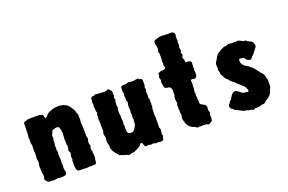

<svg xmlns="http://www.w3.org/2000/svg" viewBox="-89 -973 1943 1295"><g transform="rotate(-20 882.5 -325.5)"><path d="M206.1 -105Q206.1 -83 208 -75.2L206.1 -57.1Q205.1 -51.3 208 -40.5Q210.9 -29.8 210.9 -21.5Q210.9 -1 178.7 -1H157.2Q155.3 -1 150.4 -2.4Q145.5 -3.9 142.1 -2.9L119.1 1L105 -1Q103 -1 92.8 0Q82.5 1 70.3 -9.8Q58.1 -20 58.1 -29.8L62 -42Q63 -43.9 63 -56.2L60.1 -66.9Q59.1 -68.8 59.1 -83.5Q59.1 -98.1 57.1 -109.9Q55.2 -121.6 62 -148.9L57.1 -179.2L59.1 -187Q60.1 -189 59.6 -196.8Q59.1 -204.6 59.1 -208L61 -215.8Q61 -220.2 59.1 -222.2Q59.1 -226.1 58.1 -243.2L60.1 -270Q54.2 -287.6 55.7 -298.8Q57.1 -310.1 57.1 -314L54.2 -326.2L57.1 -341.8L59.1 -405.8V-423.8Q59.1 -431.6 61.5 -434.6Q64 -437.5 71.8 -439.5Q80.6 -440.9 84.5 -443.8Q88.4 -446.8 115.2 -446.8H159.2Q192.9 -446.8 200.2 -435.1L201.2 -428.7Q201.2 -423.8 204.1 -418.5Q207 -413.1 209.5 -413.1Q214.4 -413.1 221.7 -423.3Q229 -433.6 241.2 -440.4Q252.9 -446.8 255.4 -446.8H258.8L271 -454.1Q272 -455.1 274.9 -455.1H278.8Q288.1 -458 300.3 -458.5Q313 -459 319.3 -460Q325.7 -460.9 341.8 -455.1H347.7Q350.1 -455.1 351.1 -454.1Q376 -445.3 393.1 -422.9Q394 -421.9 394.5 -420.4Q395 -418.9 396 -417Q397 -415 397.9 -413.1Q398.9 -411.1 402.3 -407.2Q406.2 -403.3 407.2 -401.4Q408.2 -399.4 410.2 -394Q412.1 -389.2 413.6 -386.7Q415 -383.8 415 -379.9Q415 -376 416 -373.5Q417 -371.1 419.9 -366.7Q422.9 -362.3 423.3 -359.4Q423.8 -356.4 423.3 -355Q422.9 -353 421.9 -350.6Q420.9 -348.1 420.9 -346.2L423.8 -330.1L420.9 -303.2L423.8 -268.1V-205.1L429.2 -184.1Q423.8 -173.3 423.3 -162.1Q422.9 -150.9 423.8 -147.9L429.2 -136.2L423.8 -120.1Q421.9 -111.3 423.8 -106L429.2 -95.7L425.8 -83L429.2 -73.2Q431.2 -51.3 425.8 -29.8Q425.8 -3.9 413.1 -3.9H397L367.2 -2.9H362.3Q357.9 -2.9 354 -1L335 -2.9Q332 -3.9 326.2 -3.4Q320.3 -2.9 317.4 -3.4Q314.5 -3.9 306.6 -3.4Q298.8 -2.9 294.9 -4.4Q280.8 -10.3 279.8 -38.1L278.8 -68.4Q278.8 -87.9 283.2 -90.8L279.8 -109.9Q279.8 -110.8 283.7 -123.5Q287.6 -136.2 282.2 -143.6Q276.9 -151.4 276.9 -155.3Q276.9 -159.2 279.8 -162.1Q281.7 -170.9 283.2 -181.2L279.8 -199.2V-226.1Q276.9 -235.8 278.3 -239.3Q279.8 -242.7 279.8 -247.6V-259.8Q279.3 -262.2 281.2 -267.6Q283.2 -272.5 281.2 -281.2Q279.3 -290 279.8 -297.9Q279.8 -305.7 274.9 -310.1Q275.4 -324.2 263.7 -327.1Q252 -330.1 243.2 -326.2Q234.4 -322.3 229 -321.8Q223.1 -321.3 221.7 -317.9Q220.2 -314 219.7 -311.5Q218.8 -308.6 213.9 -298.8Q209 -289.1 208 -285.2L210.9 -270Q205.1 -252.4 206.1 -248L208 -237.8Q208 -233.9 205.1 -226.6Q202.1 -219.2 204.1 -209Q206.1 -198.7 203.1 -185.1L208 -170.9Q205.1 -159.2 205.1 -154.3L206.1 -134.8V-123L208 -116.2Z M539.1 -401.9 542 -425.8Q542 -433.6 544.9 -438Q549.3 -441.9 557.1 -442.4Q564.9 -442.9 566.9 -443.8L577.1 -449.2L590.8 -445.8Q594.7 -444.8 600.6 -445.8Q606.4 -446.8 614.3 -445.3Q622.1 -443.8 629.9 -443.8H649.9Q662.6 -450.2 666.5 -451.2Q670.4 -452.1 680.2 -442.4Q689 -432.6 690.4 -430.2Q691.9 -426.8 691.4 -418.9Q690.9 -411.1 690.9 -409.2L692.9 -397Q692.9 -395 689.5 -388.7Q685.5 -381.3 689.9 -377Q694.3 -372.6 691.4 -365.2Q688 -358.4 688 -353.5V-340.8L686 -334.5Q692.4 -311.5 685.1 -300.8V-267.1Q688 -264.2 688 -258.8V-225.1Q688 -223.1 689.5 -218.8Q690.9 -213.9 690.4 -210.4Q689.9 -207 689 -203.6Q685.5 -191.4 690.9 -180.2L688 -164.1L690.9 -157.2V-149.9Q690.9 -131.8 697.8 -127Q704.6 -122.1 721.2 -122.1Q737.8 -122.1 752.9 -152.8Q759.8 -167 759.8 -168.5V-187L762.7 -203.1Q759.8 -206.1 759.8 -210Q758.8 -213.9 759.8 -223.1L762.7 -232.9Q759.8 -241.7 759.8 -252L762.7 -272Q758.8 -280.3 759.8 -303.2L765.1 -323.2L759.8 -336.9Q758.8 -339.8 759.3 -347.7Q759.8 -355.5 759.8 -358.9L756.8 -373L759.8 -384.8Q759.8 -394 756.8 -397V-409.2Q755.9 -434.1 761.2 -439Q766.6 -443.8 792 -442.9L813.5 -449.2L832.5 -445.8Q843.8 -445.8 855 -445.8Q868.2 -450.2 877.4 -450.2Q886.7 -450.2 889.2 -446.3Q892.6 -441.4 897.9 -440.9H902.8Q906.7 -439.9 908.7 -435.5Q910.6 -431.2 911.1 -410.2V-392.1Q906.7 -383.3 906.7 -377.9L909.7 -362.3L905.8 -348.1Q904.8 -337.4 907.7 -323.2L905.8 -306.2Q905.8 -297.4 911.1 -293.9Q911.1 -293 908.7 -280.8L911.1 -261.2Q911.1 -259.8 908.7 -252.4L911.1 -243.2L905.8 -225.1Q904.8 -223.1 906.2 -219.2Q907.7 -215.3 905.8 -203.6Q903.8 -191.9 905.8 -171.9L907.7 -157.2Q903.3 -143.6 907.7 -129.9Q904.8 -120.6 905.8 -107.9V-89.8L911.1 -79.1L907.7 -43L911.1 -30.8L905.8 -16.1V-10.7Q905.8 -6.3 904.8 -4.9Q895 4.9 880.9 2.4Q866.7 0 864.7 0L850.1 2L836.9 -2.9Q824.7 -3.9 814 -1L800.8 -4.9Q797.9 -5.9 789.6 -3.4Q781.7 -1 775.9 -3.9Q770 -6.8 766.1 -20.5Q762.2 -34.2 756.8 -35.2Q750 -35.2 746.6 -28.3Q741.7 -18.6 732.4 -14.2Q723.1 -9.8 720.2 -6.8Q717.3 -3.9 714.4 -3.9Q710.9 -3.9 691.9 6.8Q688 7.8 680.7 7.8Q673.3 7.8 669.9 8.8L653.8 15.1Q649.4 15.1 646 9.8Q643.1 8.8 638.2 8.3Q631.3 7.8 627 4.9Q622.6 2 616.7 2.4Q611.3 2.9 608.9 -0.5Q606.4 -3.9 598.6 -4.9Q590.3 -5.9 587.4 -10.7Q585 -15.1 580.1 -20Q574.7 -24.9 572.8 -27.8Q568.8 -33.2 562.5 -41Q556.2 -48.3 554.2 -55.7Q552.7 -63 551.8 -64Q551.8 -64.9 550.3 -66.4Q548.8 -67.9 547.9 -70.8Q546.9 -73.7 547.4 -81.5Q547.9 -88.9 546.9 -91.8Q540 -122.6 541 -129.9L543.9 -147L542 -158.7L537.1 -175.8L543.9 -204.1L542 -213.9V-269L539.1 -283.2L543 -300.8L542 -311.5V-316.9L546.9 -328.1L542 -341.8Q542 -348.6 542 -355Q539.1 -372.1 539.1 -373L542 -386.2Z M1073.7 -128.4V-152.8L1070.8 -164.1L1073.7 -178.2L1070.8 -190.9Q1077.6 -204.6 1077.6 -207L1073.7 -216.8Q1072.8 -222.7 1072.8 -237.3Q1072.8 -252.9 1075.7 -257.3Q1078.6 -261.7 1078.6 -263.2L1076.7 -279.8Q1076.7 -280.8 1078.1 -285.6Q1079.6 -290.5 1078.6 -293.9Q1074.7 -316.9 1064 -321.8Q1059.6 -323.2 1050.8 -324.2Q1042 -325.2 1038.6 -326.2Q1035.2 -327.1 1030.8 -333.5Q1025.9 -341.3 1025.9 -356L1022.9 -370.1L1025.9 -388.2Q1025.9 -392.1 1022.9 -398.9Q1018.6 -409.7 1022.9 -414.1Q1027.3 -418.5 1025.9 -426.8Q1024.9 -435.1 1026.9 -436.5Q1028.8 -438 1033.7 -439.5Q1038.1 -440.9 1042 -442.9Q1045.9 -444.8 1048.3 -444.8H1057.6Q1064.5 -444.8 1072.8 -448.2Q1081.1 -451.7 1082 -458L1076.7 -474.1Q1075.7 -477.1 1077.1 -481Q1078.6 -484.9 1078.6 -486.8L1076.7 -505.9L1078.6 -520Q1079.6 -534.2 1078.6 -560.1L1073.7 -571.3L1078.6 -585V-600.1Q1078.6 -606 1074.7 -619.6Q1070.8 -633.3 1074.7 -649.9Q1079.6 -654.8 1093.3 -658.7Q1106.9 -662.6 1112.3 -664.6Q1117.7 -666 1125.5 -666L1154.8 -665H1168L1176.8 -662.1L1185.1 -665H1194.8Q1216.8 -665 1221.7 -651.9Q1223.6 -647.9 1223.6 -643.1L1220.7 -615.2L1222.7 -605L1219.7 -585L1221.7 -568.8L1216.8 -548.8Q1224.1 -529.8 1218.8 -522.9Q1213.9 -516.1 1215.8 -514.2Q1215.8 -510.7 1219.7 -505.9Q1223.6 -501 1221.7 -496.1L1214.8 -484.9Q1212.9 -479 1217.3 -471.7Q1223.1 -461.9 1222.2 -454.1Q1221.2 -446.3 1224.6 -443.8Q1228 -440.9 1237.3 -441.9Q1251.5 -443.4 1261.7 -433.1Q1263.7 -425.8 1262.7 -418.5Q1261.7 -411.1 1261.7 -405.8V-378.9L1259.8 -370.6L1261.7 -362.8V-346.2Q1261.7 -314 1232.9 -319.8Q1217.8 -324.7 1214.8 -314Q1213.9 -312 1216.3 -306.6Q1218.8 -301.3 1215.8 -275.9Q1215.8 -248.5 1211.9 -231.9L1214.8 -216.8Q1211.9 -213.9 1211.9 -207L1214.8 -198.2V-175.8L1216.8 -168Q1216.8 -167 1216.3 -158.7Q1215.8 -150.4 1217.8 -148.9Q1221.7 -141.6 1236.8 -134.8Q1252 -127.9 1255.9 -118.2Q1258.8 -115.2 1257.8 -102.1Q1256.8 -88.9 1256.8 -85Q1263.2 -72.3 1261.7 -65.9L1256.8 -49.8L1259.8 -37.1Q1259.8 -32.2 1256.8 -27.8Q1256.8 -21.5 1256.8 -15.1Q1253.9 -8.3 1237.8 -1L1231.9 2.9Q1224.1 6.3 1214.8 -2.9Q1212.9 -3.9 1207.5 -2.9Q1202.1 -2 1195.3 -3.4Q1188.5 -4.9 1187 -3.9L1177.7 -2L1163.1 -3.9Q1162.1 -3.9 1155.8 -2Q1149.4 0 1139.2 -7.8Q1128.9 -15.1 1124.5 -16.1Q1120.1 -17.1 1116.7 -18.1Q1084.5 -36.1 1078.6 -66.4V-70.8L1073.7 -81.1Q1071.8 -99.1 1071.8 -103L1076.7 -121.1Q1073.7 -124 1073.7 -128.4Z M1575.7 -341.8Q1565.9 -341.8 1568.4 -317.9Q1567.9 -315.4 1575.7 -302.7Q1583.5 -290 1600.6 -278.8L1610.4 -274.9Q1612.3 -272.9 1630.4 -258.3Q1648.4 -243.7 1660.6 -225.1Q1672.9 -206.5 1682.1 -197.3Q1697.3 -182.1 1697.3 -171.4Q1697.8 -160.6 1701.7 -152.3Q1705.6 -144 1705.6 -141.1L1703.6 -125L1704.1 -109.9Q1704.6 -94.7 1704.1 -92.8Q1703.6 -90.8 1700.2 -85Q1696.8 -79.1 1695.8 -77.6Q1694.8 -76.2 1693.4 -67.4Q1691.4 -58.6 1688.5 -56.2Q1676.3 -32.2 1659.2 -24.4Q1653.8 -22 1646.5 -16.6Q1639.2 -11.2 1639.6 -9.8Q1629.4 -1 1627.4 0Q1625.5 1 1618.2 0.5Q1607.4 0 1600.6 4.4Q1593.8 8.8 1585.9 8.3Q1578.6 7.8 1576.7 7.8L1569.3 9.8L1559.6 7.8Q1554.7 10.3 1552.2 12.2Q1546.4 17.1 1538.1 12.2Q1530.3 7.8 1523.9 7.8H1515.6Q1499.5 0 1492.2 0.5Q1484.9 1 1480.5 -0.5Q1476.1 -2 1473.1 -4.9Q1469.2 -7.8 1463.4 -9.8Q1455.1 -12.2 1452.1 -15.6Q1448.7 -19 1446.3 -19.5Q1443.4 -20 1441.9 -20.5Q1440.4 -21 1439.5 -21L1433.6 -25.9H1430.2Q1424.8 -26.4 1420.4 -33.2Q1414.6 -42 1410.6 -42Q1403.8 -42 1399.4 -54.7Q1395 -67.4 1402.8 -76.2Q1411.1 -85 1412.1 -88.9Q1413.6 -92.8 1415 -94.7Q1416.5 -96.7 1420.4 -98.6Q1424.3 -101.1 1426.8 -103Q1430.7 -110.8 1430.7 -112.8Q1450.7 -148.9 1471.7 -146Q1482.9 -144 1497.6 -131.8Q1512.2 -119.1 1516.1 -117.2Q1520.5 -115.2 1542.5 -113.8Q1547.4 -110.8 1549.3 -111.8Q1557.1 -113.3 1557.1 -120.1Q1557.1 -127 1552.7 -134.3Q1547.9 -141.6 1546.4 -147Q1541 -156.2 1522.5 -170.9Q1505.4 -187 1502.4 -189Q1499.5 -190.9 1492.2 -198.7Q1484.9 -206.5 1474.6 -213.4Q1464.4 -219.7 1454.6 -234.9Q1445.8 -243.7 1440.4 -248Q1435.1 -252.4 1430.7 -262.7Q1426.8 -272.9 1422.4 -278.3Q1418.5 -284.2 1417.5 -287.1Q1416.5 -290 1417 -294.4Q1418 -303.2 1411.6 -315.9Q1411.6 -316.9 1413.6 -340.8L1411.6 -351.1Q1411.6 -367.7 1418.5 -376.5Q1425.3 -385.7 1426.3 -387.7Q1427.2 -389.6 1429.2 -394Q1431.2 -399.4 1434.1 -402.3Q1437 -405.3 1441.4 -413.6Q1446.8 -422.9 1451.7 -424.8Q1456.5 -426.8 1467.3 -434.6Q1481 -444.3 1486.3 -445.3Q1491.7 -446.3 1494.6 -449.2Q1500 -454.1 1507.3 -453.1Q1514.6 -452.1 1524.9 -457Q1535.6 -461.9 1543.5 -460Q1551.3 -458 1569.8 -458.5Q1588.4 -459 1609.4 -459L1641.6 -442.9Q1643.6 -442.9 1648.4 -443.4Q1653.8 -443.8 1655.8 -442.4Q1657.7 -440.9 1660.6 -437.5Q1663.6 -434.1 1665.5 -433.1Q1667.5 -432.1 1674.3 -429.2Q1693.8 -420.9 1697.3 -415.5Q1700.7 -410.2 1705.6 -390.1Q1705.6 -378.4 1681.6 -353Q1675.8 -341.3 1668 -335Q1660.2 -329.1 1653.3 -319.8Q1646.5 -310.1 1642.6 -309.6Q1638.2 -309.1 1630.4 -313Q1622.6 -316.9 1619.1 -317.9Q1615.7 -318.8 1612.3 -324.2Q1609.4 -329.1 1605.5 -334Q1601.6 -338.9 1599.1 -339.4Q1597.2 -339.8 1592.3 -339.4Q1587.4 -338.9 1583 -340.3Q1578.6 -341.8 1575.7 -341.8Z"/></g></svg>

Font: AntiqueNobleBoldCondensed
Style: BoldCondensed
Weight: 700
Version: Version 001.000